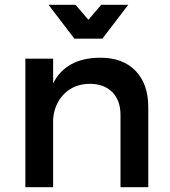

<svg xmlns="http://www.w3.org/2000/svg" viewBox="-20 -775 703 795"><path d="M404 -615H288L181 -755H293L346 -693L399 -755H511ZM396 -536Q489 -536 541.5 -481.5Q594 -427 594 -331V0H479V-299Q479 -359 445 -393.5Q411 -428 351 -428Q287 -427 246.5 -387Q206 -347 200 -283V0H85V-532H200V-430Q254 -536 396 -536Z"/></svg>

Font: Montserrat-Arabic
Style: Regular
Weight: 400
Designer: Mohamed Gaber
Foundry: Kief Type Foundry
Version: Version 5.008;PS 005.008;hotconv 1.0.88;makeotf.lib2.5.64775